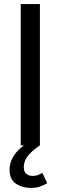

<svg xmlns="http://www.w3.org/2000/svg" viewBox="-20 -714 298 943"><path d="M81.8 0V-694H176V0ZM131 209Q90 209 58.5 188.4Q27 167.8 27 119.8Q27 80.2 52.5 44.2Q78 8.2 127 -18.8L176 0Q140.2 23.5 118.5 49.6Q96.8 75.8 96.8 107Q96.8 127.5 108.1 138.8Q119.5 150 141.2 150Q156 150 167.4 145.2Q178.8 140.5 188 135.5L212 185.5Q198 194.2 178.6 201.6Q159.2 209 131 209Z"/></svg>

Font: Outfit Thin
Style: Regular
Weight: 100
Designer: Rodrigo Fuenzalida
Foundry: fragTYPE
Version: Version 1.100;gftools[0.9.27]